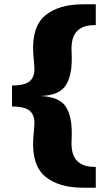

<svg xmlns="http://www.w3.org/2000/svg" viewBox="-20 -738 520 894"><path d="M36 -340Q98 -340 120.5 -361.5Q143 -383 140 -426L135 -488Q127 -612 189.5 -665Q252 -718 367 -718H426V-621Q310 -624 313 -507L314 -473Q316 -388 286.5 -341Q257 -294 169 -291Q257 -287 286.5 -241Q316 -195 314 -109L313 -75Q310 42 426 39V136H367Q252 136 189.5 83Q127 30 135 -94L140 -156Q143 -199 120.5 -220.5Q98 -242 36 -242Z"/></svg>

Font: Montagu Slab 16pt
Style: Bold
Weight: 700
Designer: Florian Karsten
Foundry: Florian Karsten
Version: Version 1.000; ttfautohint (v1.8.3)